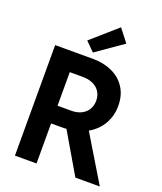

<svg xmlns="http://www.w3.org/2000/svg" viewBox="-170 -1068 989 1175"><g transform="rotate(20 324.0 -480.0)"><path d="M70.3 -719.7H317.4Q387.2 -719.7 442.4 -694.1Q497.6 -668.5 529.1 -619.4Q560.5 -570.3 560.5 -502.9Q561 -437.5 530.3 -384Q499.5 -330.6 442.9 -298.3L623 0H463.9L310.5 -261.7Q293.9 -260.7 285.2 -260.7H210.9V0H70.3ZM245.1 -813.5 412.1 -960 476.6 -877 302.7 -755.9ZM301.8 -376Q337.4 -376 365 -389.6Q392.6 -403.3 407.7 -428Q422.9 -452.6 422.9 -485.4Q422.9 -518.6 407.2 -543.2Q391.6 -567.9 362.8 -581.3Q334 -594.7 295.9 -594.7H210.9V-376Z"/></g></svg>

Font: Reddit Sans Vanilla
Style: Bold
Weight: 700
Designer: Stephen Hutchings
Foundry: Reddit
Version: Version 1.013